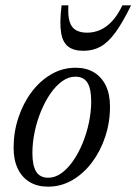

<svg xmlns="http://www.w3.org/2000/svg" viewBox="-20 -690 512 720"><path d="M263.5 -436Q303.5 -436 332.2 -418.8Q361 -401.5 376.8 -369Q392.5 -336.5 392.5 -290Q392.5 -231.5 374.8 -177.8Q357 -124 325.5 -81.8Q294 -39.5 251.8 -14.8Q209.5 10 160 10Q120.5 10 91.5 -7.2Q62.5 -24.5 46.8 -57.2Q31 -90 31 -136Q31 -194.5 48.8 -248.2Q66.5 -302 98 -344.2Q129.5 -386.5 171.8 -411.2Q214 -436 263.5 -436ZM161 -23.5Q186.5 -23.5 210.2 -40.5Q234 -57.5 254.2 -86.8Q274.5 -116 289.8 -153Q305 -190 313.5 -230.5Q322 -271 322 -310Q322 -357.5 307.8 -380Q293.5 -402.5 262.5 -402.5Q237 -402.5 213.2 -385.5Q189.5 -368.5 169.2 -339.2Q149 -310 133.8 -273Q118.5 -236 110 -195.5Q101.5 -155 101.5 -116Q101.5 -69 115.8 -46.2Q130 -23.5 161 -23.5ZM306.5 -567.5Q332 -567.5 355.2 -577.5Q378.5 -587.5 399.8 -610Q421 -632.5 439 -670H471.5Q440 -605.5 412.8 -568.2Q385.5 -531 357.2 -515.2Q329 -499.5 292.5 -499.5Q256.5 -499.5 235.8 -515.2Q215 -531 209 -568.2Q203 -605.5 211 -670H236.5Q234 -631 241.2 -608.5Q248.5 -586 265 -576.8Q281.5 -567.5 306.5 -567.5Z"/></svg>

Font: Newsreader 18pt
Style: Italic
Weight: 400
Italic angle: -17°
Version: Version 1.003